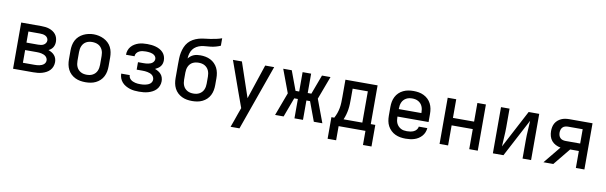

<svg xmlns="http://www.w3.org/2000/svg" viewBox="-56 -1324 6711 2128"><g transform="rotate(10 3300.0 -260.0)"><path d="M85 0V-520H312Q335 -520 357 -517.5Q379 -515 400.5 -508Q422 -501 441 -489Q460 -477 474 -459.5Q488 -442 494.5 -420Q501 -398 501 -376Q501 -360 497 -343.5Q493 -327 484.5 -313.5Q476 -300 463.5 -289.5Q451 -279 436 -272Q455 -265 473 -254.5Q491 -244 504.5 -228.5Q518 -213 524.5 -193Q531 -173 531 -153Q531 -128 522.5 -104Q514 -80 497 -61.5Q480 -43 457.5 -31Q435 -19 411 -12Q387 -5 362 -2.5Q337 0 312 0ZM181 -311H312Q328 -311 344 -313.5Q360 -316 373.5 -323.5Q387 -331 396 -344.5Q405 -358 405 -374Q405 -390 396 -403.5Q387 -417 373 -424Q359 -431 343.5 -433.5Q328 -436 312 -436H181ZM312 -84Q325 -84 338.5 -85Q352 -86 364.5 -88.5Q377 -91 389.5 -96Q402 -101 412.5 -109Q423 -117 429 -129Q435 -141 435 -155Q435 -168 429 -180Q423 -192 413 -200.5Q403 -209 390.5 -214Q378 -219 365 -222Q352 -225 338.5 -226Q325 -227 312 -227H181V-84Z M900 8Q870 8 841 3Q812 -2 785 -15Q758 -28 736.5 -48.5Q715 -69 701.5 -95.5Q688 -122 682.5 -151Q677 -180 677 -210V-310Q677 -340 682.5 -369Q688 -398 701.5 -424.5Q715 -451 737 -471.5Q759 -492 785.5 -505Q812 -518 841 -524.5Q870 -531 900 -531Q930 -531 959 -524.5Q988 -518 1014.5 -505Q1041 -492 1063 -471.5Q1085 -451 1098.5 -424.5Q1112 -398 1117.5 -369Q1123 -340 1123 -310V-210Q1123 -180 1117.5 -151Q1112 -122 1098.5 -95.5Q1085 -69 1063.5 -48.5Q1042 -28 1015 -15Q988 -2 959 3Q930 8 900 8ZM900 -76Q918 -76 935 -79.5Q952 -83 967.5 -91.5Q983 -100 995 -113Q1007 -126 1014 -142Q1021 -158 1024 -175Q1027 -192 1027 -210V-310Q1027 -328 1024 -345.5Q1021 -363 1013.5 -379Q1006 -395 994 -408Q982 -421 966.5 -429Q951 -437 933.5 -440.5Q916 -444 898 -444Q881 -444 864 -440.5Q847 -437 831.5 -428.5Q816 -420 804.5 -407Q793 -394 786 -378Q779 -362 776 -344.5Q773 -327 773 -310V-210Q773 -192 776 -175Q779 -158 786 -142Q793 -126 805 -113Q817 -100 832.5 -91.5Q848 -83 865 -79.5Q882 -76 900 -76Z M1503 8Q1477 8 1451 5.5Q1425 3 1400 -5Q1375 -13 1352 -26Q1329 -39 1311.5 -58.5Q1294 -78 1284.5 -103Q1275 -128 1275 -154Q1275 -154 1275 -154Q1275 -154 1275 -155H1371Q1371 -140 1377.5 -127Q1384 -114 1395 -105Q1406 -96 1419 -90.5Q1432 -85 1446 -81.5Q1460 -78 1474 -77Q1488 -76 1503 -76Q1517 -76 1531 -77Q1545 -78 1559 -81Q1573 -84 1586 -89Q1599 -94 1610.5 -102.5Q1622 -111 1628.5 -124Q1635 -137 1635 -151Q1635 -165 1628.5 -178.5Q1622 -192 1610.5 -201Q1599 -210 1585.5 -215Q1572 -220 1557.5 -223Q1543 -226 1528.5 -227Q1514 -228 1500 -228H1436V-312H1500Q1513 -312 1525.5 -313Q1538 -314 1550.5 -316.5Q1563 -319 1575 -323.5Q1587 -328 1597 -336Q1607 -344 1613 -355.5Q1619 -367 1619 -380Q1619 -380 1619 -380Q1619 -380 1619 -380Q1619 -392 1613 -403Q1607 -414 1597 -421.5Q1587 -429 1575.5 -433.5Q1564 -438 1552 -440Q1540 -442 1527.5 -443Q1515 -444 1503 -444Q1484 -444 1465 -441.5Q1446 -439 1428.5 -430.5Q1411 -422 1399 -406Q1387 -390 1387 -371Q1387 -371 1387 -371Q1387 -371 1387 -370H1291Q1291 -371 1291 -372Q1291 -373 1291 -373Q1291 -398 1299.5 -421.5Q1308 -445 1324 -463.5Q1340 -482 1361.5 -495Q1383 -508 1406 -515.5Q1429 -523 1453.5 -525.5Q1478 -528 1503 -528Q1527 -528 1551 -525.5Q1575 -523 1598.5 -516.5Q1622 -510 1643.5 -498.5Q1665 -487 1681.5 -469.5Q1698 -452 1706.5 -429Q1715 -406 1715 -381Q1715 -363 1710 -345.5Q1705 -328 1693.5 -313.5Q1682 -299 1667 -289Q1652 -279 1635 -271Q1655 -264 1673 -253Q1691 -242 1704.5 -226.5Q1718 -211 1724.5 -190.5Q1731 -170 1731 -149Q1731 -123 1721.5 -98Q1712 -73 1694.5 -54.5Q1677 -36 1653.5 -23.5Q1630 -11 1605 -4Q1580 3 1554.5 5.5Q1529 8 1503 8Z M2100 8Q2070 8 2041 3Q2012 -2 1985 -15Q1958 -28 1936.5 -48.5Q1915 -69 1901.5 -95.5Q1888 -122 1882.5 -151Q1877 -180 1877 -210V-289Q1877 -309 1877 -328.5Q1877 -348 1877 -368Q1877 -401 1878 -434Q1879 -467 1885.5 -499Q1892 -531 1905 -562Q1918 -593 1939.5 -617.5Q1961 -642 1990 -658.5Q2019 -675 2050.5 -684Q2082 -693 2115 -696.5Q2148 -700 2180.5 -705Q2213 -710 2245.5 -717Q2278 -724 2309 -735V-651Q2284 -640 2257 -632.5Q2230 -625 2203 -621.5Q2176 -618 2148 -616.5Q2120 -615 2093.5 -609Q2067 -603 2042.5 -588.5Q2018 -574 2002 -552Q1986 -530 1978.5 -503Q1971 -476 1970 -448Q1982 -463 1997 -475Q2012 -487 2030 -494.5Q2048 -502 2067 -504.5Q2086 -507 2105 -507Q2134 -507 2163 -501.5Q2192 -496 2218 -483Q2244 -470 2265 -449Q2286 -428 2299 -402Q2312 -376 2317.5 -347Q2323 -318 2323 -289V-210Q2323 -180 2317.5 -151Q2312 -122 2298.5 -95.5Q2285 -69 2263.5 -48.5Q2242 -28 2215 -15Q2188 -2 2159 3Q2130 8 2100 8ZM2100 -76Q2118 -76 2135 -79.5Q2152 -83 2167.5 -91.5Q2183 -100 2195 -113Q2207 -126 2214 -142Q2221 -158 2224 -175Q2227 -192 2227 -210V-289Q2227 -306 2224 -323.5Q2221 -341 2214 -357Q2207 -373 2195 -386Q2183 -399 2168 -407.5Q2153 -416 2135.5 -419.5Q2118 -423 2101 -423Q2083 -423 2065.5 -419.5Q2048 -416 2032.5 -408Q2017 -400 2005 -386.5Q1993 -373 1986 -357Q1979 -341 1976 -324Q1973 -307 1973 -289V-210Q1973 -192 1976 -175Q1979 -158 1986 -142Q1993 -126 2005 -113Q2017 -100 2032.5 -91.5Q2048 -83 2065 -79.5Q2082 -76 2100 -76Z M2571 215Q2585 177 2598.5 139Q2612 101 2625 63L2651 -9L2588 -183L2468 -520H2569L2701 -130L2831 -520H2932L2671 215Z M3034 0 3131 -260 3034 -520H3130L3211 -302H3252V-520H3348V-302H3389L3470 -520H3566L3469 -260L3566 0H3470L3389 -218H3348V0H3252V-218H3211L3130 0Z M3653 159V-84H3685Q3700 -111 3710.5 -140.5Q3721 -170 3726.5 -201Q3732 -232 3733 -263Q3734 -294 3734 -325V-520H4096V-84H4147V159H4051V0H3749V159ZM3790 -84H4001V-436H3830V-325Q3830 -294 3829 -263Q3828 -232 3823.5 -202Q3819 -172 3810.5 -142Q3802 -112 3790 -84Z M4503 8Q4473 8 4443.5 3Q4414 -2 4387 -14.5Q4360 -27 4338 -48Q4316 -69 4302 -95Q4288 -121 4282.5 -150.5Q4277 -180 4277 -210V-310Q4277 -340 4282.5 -369Q4288 -398 4301.5 -424.5Q4315 -451 4336.5 -471.5Q4358 -492 4385 -505Q4412 -518 4441 -523Q4470 -528 4500 -528Q4530 -528 4559 -523Q4588 -518 4615 -505Q4642 -492 4663.5 -471.5Q4685 -451 4698.5 -424.5Q4712 -398 4717.5 -369Q4723 -340 4723 -310V-218H4373V-210Q4373 -192 4376 -174.5Q4379 -157 4386.5 -141Q4394 -125 4406.5 -112Q4419 -99 4434.5 -90.5Q4450 -82 4467.5 -79Q4485 -76 4503 -76Q4522 -76 4541.5 -79Q4561 -82 4579 -90Q4597 -98 4610 -114Q4623 -130 4625 -149H4721Q4719 -124 4709.5 -100.5Q4700 -77 4683.5 -58.5Q4667 -40 4646 -26.5Q4625 -13 4601 -5.5Q4577 2 4552 5Q4527 8 4503 8ZM4627 -302V-310Q4627 -328 4624 -345Q4621 -362 4614 -378Q4607 -394 4595 -407Q4583 -420 4567.5 -428.5Q4552 -437 4535 -440.5Q4518 -444 4500 -444Q4482 -444 4465 -440.5Q4448 -437 4432.5 -428.5Q4417 -420 4405 -407Q4393 -394 4386 -378Q4379 -362 4376 -345Q4373 -328 4373 -310V-302Z M4885 0V-520H4981V-310H5219V-520H5315V0H5219V-226H4981V0Z M5485 0V-520H5581V-312Q5581 -257 5577 -202.5Q5573 -148 5571 -93L5796 -520H5915V0H5819V-208Q5819 -263 5823 -317.5Q5827 -372 5829 -427L5604 0Z M6054 0 6212 -193Q6183 -198 6156.5 -211.5Q6130 -225 6111.5 -247Q6093 -269 6085 -297.5Q6077 -326 6077 -355Q6077 -378 6081.5 -401Q6086 -424 6097.5 -444Q6109 -464 6126.5 -479Q6144 -494 6165 -503.5Q6186 -513 6209 -516.5Q6232 -520 6255 -520H6515V0H6419V-191H6321L6165 0ZM6255 -275H6419V-436H6255Q6238 -436 6222 -431.5Q6206 -427 6194.5 -415.5Q6183 -404 6178 -388Q6173 -372 6173 -355Q6173 -339 6178 -323Q6183 -307 6194.5 -295.5Q6206 -284 6222 -279.5Q6238 -275 6255 -275Z"/></g></svg>

Font: Iosevka Custom Medium Extended
Style: Regular
Weight: 500
Width: 7
Monospace: yes
Designer: Belleve Invis
Foundry: Belleve Invis
Version: Version 11.2.4; ttfautohint (v1.8.4)